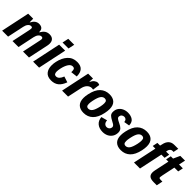

<svg xmlns="http://www.w3.org/2000/svg" viewBox="276 -1955 3231 3231"><g transform="rotate(45 1891.5 -339.5)"><path d="M105 -512H224L225 -428L230 -429Q278 -522 357 -522Q406 -522 431 -498.5Q456 -475 455 -422L460 -424Q492 -477 526 -499.5Q560 -522 607 -522Q660 -522 689 -493.5Q718 -465 718 -411Q718 -387 712 -358L636 0H494L565 -338Q569 -354 569 -368Q569 -400 537 -400Q506 -400 482.5 -371.5Q459 -343 449 -296L387 0H244L314 -331Q319 -351 319 -370Q319 -387 312 -393.5Q305 -400 289 -400Q258 -400 234.5 -371Q211 -342 202 -296L139 0H-3Z M881 -690H1023L999 -578H857ZM842 -512H985L877 0H734Z M998 -176Q998 -223 1008 -267Q1032 -381 1096.5 -451.5Q1161 -522 1264 -522Q1350 -522 1390 -477Q1430 -432 1430 -343L1313 -329Q1314 -338 1314 -353Q1314 -386 1302.5 -401Q1291 -416 1264 -416Q1221 -416 1190 -368Q1159 -320 1142 -242Q1132 -192 1132 -163Q1132 -96 1182 -96Q1215 -96 1240.5 -122Q1266 -148 1283 -195L1388 -161Q1354 -70 1302 -29.5Q1250 11 1171 11Q1083 11 1040.5 -40Q998 -91 998 -176Z M1532 -512H1648L1642 -433H1648Q1669 -476 1698.5 -498Q1728 -520 1754 -520Q1783 -520 1799 -509L1781 -381Q1767 -385 1746 -385Q1700 -383 1666 -347.5Q1632 -312 1618 -243L1566 0H1424Z M1765 -169Q1765 -213 1777 -267Q1805 -398 1871 -460Q1937 -522 2035 -522Q2119 -522 2164.5 -477.5Q2210 -433 2210 -345Q2210 -300 2198 -243Q2171 -114 2105.5 -51.5Q2040 11 1942 11Q1858 11 1811.5 -34Q1765 -79 1765 -169ZM2068 -267Q2078 -316 2078 -349Q2078 -387 2064.5 -401.5Q2051 -416 2025 -416Q1985 -416 1957 -378Q1929 -340 1909 -243Q1899 -194 1899 -163Q1899 -126 1912 -111Q1925 -96 1949 -96Q1991 -96 2019 -134Q2047 -172 2068 -267Z M2206 -153 2313 -182Q2315 -139 2336 -117Q2357 -95 2388 -95Q2414 -95 2433.5 -111.5Q2453 -128 2457 -156Q2459 -174 2450 -187Q2441 -200 2426.5 -209Q2412 -218 2380 -235Q2331 -260 2306 -284Q2281 -308 2281 -351Q2281 -406 2307.5 -444.5Q2334 -483 2377.5 -503Q2421 -523 2471 -523Q2542 -523 2588.5 -490.5Q2635 -458 2636 -383L2538 -366Q2535 -398 2518.5 -414Q2502 -430 2478 -430Q2451 -430 2431.5 -415Q2412 -400 2408 -371Q2405 -346 2425 -330Q2445 -314 2488 -294Q2540 -271 2566.5 -243.5Q2593 -216 2593 -171Q2593 -117 2567.5 -75.5Q2542 -34 2497.5 -11.5Q2453 11 2397 11Q2315 11 2263.5 -31.5Q2212 -74 2206 -153Z M2652 -169Q2652 -213 2664 -267Q2692 -398 2758 -460Q2824 -522 2922 -522Q3006 -522 3051.5 -477.5Q3097 -433 3097 -345Q3097 -300 3085 -243Q3058 -114 2992.5 -51.5Q2927 11 2829 11Q2745 11 2698.5 -34Q2652 -79 2652 -169ZM2955 -267Q2965 -316 2965 -349Q2965 -387 2951.5 -401.5Q2938 -416 2912 -416Q2872 -416 2844 -378Q2816 -340 2796 -243Q2786 -194 2786 -163Q2786 -126 2799 -111Q2812 -96 2836 -96Q2878 -96 2906 -134Q2934 -172 2955 -267Z M3224 -420H3161L3180 -512H3244L3254 -552Q3267 -618 3305 -654Q3343 -690 3406 -690H3499L3480 -597H3452Q3430 -597 3413.5 -580.5Q3397 -564 3392 -542L3386 -512H3461L3443 -420H3367L3278 0H3135Z M3472 -103Q3472 -128 3480 -165L3534 -420H3480L3499 -512H3553L3607 -630H3720L3695 -512H3786L3767 -420H3676L3627 -187Q3619 -152 3619 -138Q3619 -121 3629 -116Q3639 -111 3665 -111H3700L3677 0H3606Q3535 0 3503.5 -25Q3472 -50 3472 -103Z"/></g></svg>

Font: Decalotype
Style: Bold Italic
Weight: 700
Italic angle: -12°
Designer: Alfredo Marco Pradil
Foundry: Alfredo Marco Pradil
Version: Version 1.0